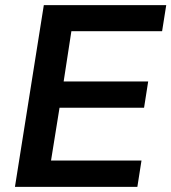

<svg xmlns="http://www.w3.org/2000/svg" viewBox="-20 -725 665 745"><path d="M38 0 150 -705H625L609 -604H257L227 -409H555L539 -307H211L178 -102H529L513 0Z"/></svg>

Font: Mulish ExtraLight
Style: Italic
Weight: 200
Italic angle: -9°
Designer: Vernon Adams
Foundry: Vernon Adams
Version: Version 3.603